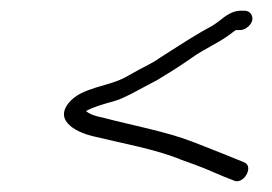

<svg xmlns="http://www.w3.org/2000/svg" viewBox="-20 -429 507 358"><path d="M436.4 -409H428.4C417.8 -409 406.3 -404 394 -394C387.4 -388.7 381.4 -384.3 376 -381C350.8 -367.8 321.1 -348.7 298.1 -334L279.3 -322C273.8 -318 267.9 -314.3 261.8 -311L239 -299C232.1 -295 223.7 -290.3 213.8 -285C182.2 -267.5 132.5 -266.4 108.9 -238C78 -201.3 129.3 -180.4 153.4 -175C206.5 -162 272.1 -150.5 318.2 -131L344.6 -121.5C368.4 -112.9 391.6 -101.3 414.5 -93C433.2 -82.4 453.9 -117.5 436.1 -126C412.9 -135.5 387.9 -145.6 363.8 -155L338.1 -165C290 -183.7 224 -195.8 170.5 -210C159.9 -211.8 147 -215.9 140.3 -222C156.9 -230.8 173.9 -235 194.6 -241C211.9 -246 235.3 -259.8 250.9 -268L273.6 -280C295.9 -293.4 313.9 -304.8 335.9 -320C360.9 -338.5 390.5 -349.8 414.2 -369C416.7 -371 418.6 -372.3 420.1 -373H428.1C437.3 -373 448.1 -381.8 450.3 -391C452.4 -400.2 445.7 -409 436.4 -409Z"/></svg>

Font: HoneyBee
Style: LitIt
Weight: 300
Foundry: Cannot Into Space Fonts
Version: Version 0.89